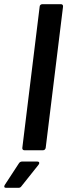

<svg xmlns="http://www.w3.org/2000/svg" viewBox="-75 -720 322 920"><path d="M42 0H131C138 0 143 -5 144 -12L227 -688C228 -695 224 -700 217 -700H128C121 -700 115 -695 115 -688L32 -12C31 -5 35 0 42 0ZM-46 180H14C20 180 25 177 28 172L110 69C116 61 113 54 104 54H31C25 54 19 57 16 62L-52 166C-57 174 -55 180 -46 180Z"/></svg>

Font: Barlow Semi Condensed SemiBold
Style: Italic
Weight: 600
Width: 4
Italic angle: -7°
Designer: Jeremy Tribby
Foundry: Tribby Type
Version: Version 1.422;hotconv 1.0.109;makeotfexe 2.5.65596